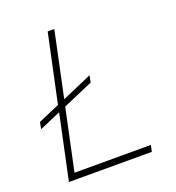

<svg xmlns="http://www.w3.org/2000/svg" viewBox="-134 -847 876 955"><g transform="rotate(-20 304.0 -370.0)"><path d="M68 0 141 -343 28 -294 35 -330 148 -379 225 -740H260L187 -395L346 -464L339 -428L179 -359L110 -34H514L507 0Z"/></g></svg>

Font: Be Vietnam Pro Thin
Style: Italic
Weight: 100
Italic angle: -12°
Designer: Lam Bao, Tony Le, Vietanh Nguyen
Foundry: Yellow Type Foundry
Version: Version 1.002; ttfautohint (v1.8.3)